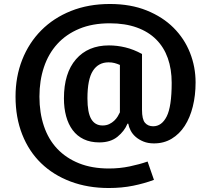

<svg xmlns="http://www.w3.org/2000/svg" viewBox="-20 -726 1060 964"><path d="M753 177Q705 195 648.5 206.5Q592 218 526 218Q421 218 334.5 185.5Q248 153 186.5 93.5Q125 34 91.5 -51Q58 -136 58 -241Q58 -341 91.5 -426Q125 -511 187 -573.5Q249 -636 336.5 -671Q424 -706 532 -706Q636 -706 716.5 -673.5Q797 -641 851.5 -586.5Q906 -532 934 -461Q962 -390 962 -312Q962 -247 948 -191Q934 -135 907.5 -94Q881 -53 842 -29.5Q803 -6 753 -6Q723 -6 700 -15.5Q677 -25 661 -39Q645 -53 636 -70.5Q627 -88 624 -105H620Q605 -68 570 -39.5Q535 -11 479 -11Q434 -11 400.5 -27Q367 -43 345 -72.5Q323 -102 312 -142.5Q301 -183 301 -232Q301 -359 361.5 -428.5Q422 -498 527 -498Q568 -498 609.5 -488Q651 -478 693 -455V-175Q693 -127 708 -109.5Q723 -92 749 -92Q792 -92 817 -141.5Q842 -191 842 -310Q842 -379 822.5 -434Q803 -489 764 -528Q725 -567 666.5 -588Q608 -609 531 -609Q444 -609 378 -581.5Q312 -554 267.5 -505Q223 -456 200.5 -388.5Q178 -321 178 -241Q178 -160 200.5 -93Q223 -26 267.5 21Q312 68 377 94Q442 120 527 120Q581 120 631 109.5Q681 99 721 85ZM525 -413Q474 -413 446.5 -370.5Q419 -328 419 -232Q419 -161 438 -128.5Q457 -96 495 -96Q514 -96 528.5 -103Q543 -110 553.5 -120Q564 -130 571 -141.5Q578 -153 582 -162V-400Q568 -406 555 -409.5Q542 -413 525 -413Z"/></svg>

Font: Qnwhxotralxmqkhsjrfbfhwcoqn
Style: Regular
Weight: 500
Designer: Carrois Corporate & Edenspiekermann
Foundry: Carrois Corporate GbR & Edenspiekermann AG
Version: Version 2.001